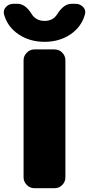

<svg xmlns="http://www.w3.org/2000/svg" viewBox="-41 -990 469 1010"><path d="M356 -970Q380 -970 396 -953.5Q412 -937 406 -915Q388 -849 330 -809.5Q272 -770 193.5 -770Q115 -770 56.5 -809.5Q-2 -849 -20 -915Q-25 -937 -9.5 -953.5Q6 -970 30 -970H51Q92 -970 125 -917Q148 -880 193.5 -880Q239 -880 261 -917Q295 -970 335 -970ZM246 -730Q270 -730 286.5 -713Q303 -696 303 -673V-57Q303 -34 286.5 -17Q270 0 246 0H140Q117 0 100 -17Q83 -34 83 -57V-673Q83 -696 100 -713Q117 -730 140 -730Z"/></svg>

Font: Rounded Mplus 1c Black
Style: Regular
Weight: 900
Version: Version 1.059.20150529